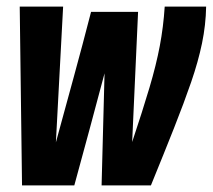

<svg xmlns="http://www.w3.org/2000/svg" viewBox="-20 -564 647 584"><path d="M439 0H289L298 -341Q276 -258 252.5 -171Q229 -84 206 0H47L40 -544H172L150 -131Q177 -230 204 -328.5Q231 -427 257 -528H400L382 -132Q414 -228 434.5 -297Q455 -366 466 -424Q477 -482 481 -544H607Q606 -488 594.5 -432.5Q583 -377 561.5 -314.5Q540 -252 509.5 -175Q479 -98 439 0Z"/></svg>

Font: Georama Condensed
Style: Bold Italic
Weight: 700
Width: 3
Italic angle: -9°
Designer: Jean-Baptiste Levee
Foundry: Production Type
Version: Version 1.000